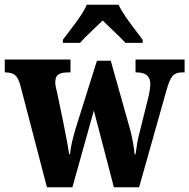

<svg xmlns="http://www.w3.org/2000/svg" viewBox="-24 -786 795 806"><path d="M61 -429Q52 -461 38 -471.5Q24 -482 -1 -482H-4V-536H272V-482H261Q235 -482 221.5 -473.5Q208 -465 208 -440Q208 -432 210.5 -419.5Q213 -407 216 -396L242 -271Q249 -235 256 -198.5Q263 -162 266 -139H270Q272 -163 279 -192.5Q286 -222 294 -248L383 -531H441L524 -236Q530 -212 535 -184Q540 -156 541 -138H545Q548 -162 552 -185.5Q556 -209 564 -238L600 -383Q603 -396 605 -410.5Q607 -425 607 -433Q607 -482 550 -482H545V-536H751V-482H739Q714 -482 700.5 -467Q687 -452 674 -404L560 0H454L370 -322L280 0H173ZM240 -619Q254 -638 274 -664Q294 -690 312.5 -717Q331 -744 340 -766H474Q484 -744 502.5 -717Q521 -690 541 -664Q561 -638 575 -619V-606H503Q493 -617 475.5 -634Q458 -651 439 -669Q420 -687 407 -700Q386 -679 357 -652Q328 -625 312 -606H240Z"/></svg>

Font: Noto Serif Thai Condensed ExtraBold
Style: Regular
Weight: 800
Width: 3
Designer: Monotype Design Team
Foundry: Monotype Imaging Inc.
Version: Version 2.002; ttfautohint (v1.8.4.7-5d5b)